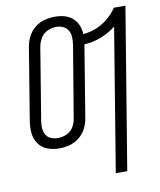

<svg xmlns="http://www.w3.org/2000/svg" viewBox="-100 -821 920 1105"><g transform="rotate(-10 360.0 -269.0)"><path d="M486 205H553L708 -735H641Q618 -702 586.5 -675.5Q555 -649 517.5 -634Q480 -619 441 -616Q440 -644 429.5 -669Q419 -694 398.5 -711.5Q378 -729 351.5 -736Q325 -743 296 -743Q266 -743 235.5 -735Q205 -727 179.5 -706.5Q154 -686 139.5 -657.5Q125 -629 120 -599L51 -179Q45 -143 48 -108Q51 -73 70.5 -44.5Q90 -16 123 -4Q156 8 191 8H192Q222 8 252 0Q282 -8 308 -28.5Q334 -49 348.5 -77.5Q363 -106 368 -136L437 -557Q486 -559 534.5 -577.5Q583 -596 623 -628ZM193 -52Q171 -52 152 -60.5Q133 -69 123.5 -87Q114 -105 113 -126.5Q112 -148 116 -170L185 -590Q190 -615 204.5 -638.5Q219 -662 244.5 -673Q270 -684 295 -684Q317 -684 335.5 -675Q354 -666 364 -648Q374 -630 374.5 -608.5Q375 -587 372 -566L302 -146Q298 -120 283.5 -96.5Q269 -73 243.5 -62.5Q218 -52 193 -52Z"/></g></svg>

Font: Iosevka Sparkle Light Oblique
Style: Regular
Weight: 300
Italic angle: -9°
Designer: Belleve Invis
Foundry: Belleve Invis
Version: Version 4.5.0; ttfautohint (v1.8.3)